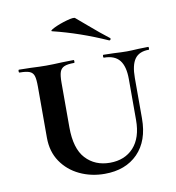

<svg xmlns="http://www.w3.org/2000/svg" viewBox="-75 -706 719 786"><g transform="rotate(-10 284.0 -312.5)"><path d="M377 -456Q374 -456 374 -462Q374 -468 377 -468L419 -467Q453 -465 474 -465Q490 -465 522 -467L563 -468Q565 -468 565 -462Q565 -456 563 -456Q523 -456 505 -431Q487 -406 487 -352V-184Q487 -91 436 -39Q385 13 298 13Q242 13 194.5 -9.5Q147 -32 118.5 -74Q90 -116 90 -174V-387Q90 -417 85.5 -431Q81 -445 67.5 -450.5Q54 -456 26 -456Q23 -456 23 -462Q23 -468 26 -468L74 -467Q114 -465 138 -465Q165 -465 205 -467L253 -468Q255 -468 255 -462Q255 -456 253 -456Q225 -456 211.5 -450Q198 -444 193 -429.5Q188 -415 188 -385V-200Q188 -111 226.5 -69.5Q265 -28 327 -28Q389 -28 425.5 -68Q462 -108 462 -182V-352Q462 -405 441.5 -430.5Q421 -456 377 -456ZM188 -599Q176 -601 199.5 -612.5Q223 -624 253.5 -632.5Q284 -641 289 -636L336 -596Q380 -558 414 -532Q417 -531 417 -528Q417 -525 415 -523Q413 -521 410 -522Q298 -572 188 -599Z"/></g></svg>

Font: Cormorant SC
Style: Bold
Weight: 700
Designer: Christian Thalmann (Catharsis Fonts)
Foundry: Catharsis Fonts
Version: Version 4.000